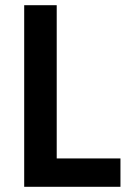

<svg xmlns="http://www.w3.org/2000/svg" viewBox="-20 -718 513 738"><path d="M73 0V-698H198V-109H443V0Z"/></svg>

Font: IBM Plex Sans Condensed SemiBold
Style: Regular
Weight: 600
Width: 3
Designer: Mike Abbink, Paul van der Laan, Pieter van Rosmalen
Foundry: Bold Monday
Version: Version 1.3